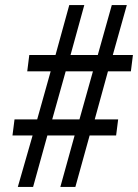

<svg xmlns="http://www.w3.org/2000/svg" viewBox="-20 -734 542 754"><path d="M50 0H110L166 -202H273L217 0H276L332 -202H436L444 -265H352L404 -454H494L502 -518H423L478 -714H419L364 -518H257L311 -714H252L198 -518H95L87 -454H179L126 -265H37L29 -202H108ZM185 -265 238 -454H345L292 -265Z"/></svg>

Font: Noto Serif Tamil Condensed SemiBold
Style: Italic
Weight: 600
Width: 3
Italic angle: -12°
Designer: Indian Type Foundry, Tom Grace, and the Monotype Design Team
Foundry: Monotype Imaging Inc.
Version: Version 2.003